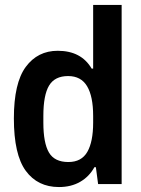

<svg xmlns="http://www.w3.org/2000/svg" viewBox="-20 -743 570 775"><path d="M218 12Q132 12 84 -53.5Q36 -119 36 -265Q36 -408 84 -473Q132 -538 213 -538Q308 -538 350 -466H356V-723H471V0H376L367 -68H361Q340 -30 303.5 -9Q267 12 218 12ZM256 -89Q309 -89 332.5 -130Q356 -171 356 -248V-275Q356 -354 331.5 -395Q307 -436 255 -436Q201 -436 178 -397.5Q155 -359 155 -275V-248Q155 -166 177.5 -127.5Q200 -89 256 -89Z"/></svg>

Font: Archivo SemiCondensed SemiBold
Style: Regular
Weight: 600
Width: 4
Designer: Hector Gatti
Foundry: Omnibus-Type
Version: Version 2.001; ttfautohint (v1.8.3)